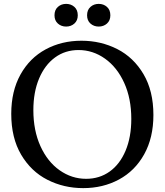

<svg xmlns="http://www.w3.org/2000/svg" viewBox="-20 -960 849 990"><path d="M400 -750Q500 -750 584.5 -707Q669 -664 720 -577.5Q771 -491 771 -367Q771 -250 723.5 -164.5Q676 -79 593.5 -34.5Q511 10 409 10Q309 10 224.5 -33Q140 -76 89 -162.5Q38 -249 38 -373Q38 -490 85.5 -575.5Q133 -661 215.5 -705.5Q298 -750 400 -750ZM424 -38Q493 -38 545.5 -75.5Q598 -113 627.5 -183Q657 -253 657 -347Q657 -452 620.5 -532.5Q584 -613 521.5 -657.5Q459 -702 385 -702Q316 -702 263.5 -663.5Q211 -625 181.5 -555Q152 -485 152 -392Q152 -287 188.5 -206.5Q225 -126 287.5 -82Q350 -38 424 -38ZM261 -881Q261 -909 278.5 -924.5Q296 -940 321 -940Q346 -940 363.5 -924.5Q381 -909 381 -881Q381 -854 363.5 -838.5Q346 -823 321 -823Q296 -823 278.5 -838.5Q261 -854 261 -881ZM429 -881Q429 -909 446.5 -924.5Q464 -940 489 -940Q514 -940 531.5 -924.5Q549 -909 549 -881Q549 -854 531.5 -838.5Q514 -823 489 -823Q464 -823 446.5 -838.5Q429 -854 429 -881Z"/></svg>

Font: Minipax
Style: Regular
Weight: 400
Designer: Raphaël Ronot
Foundry: Velvetyne Type Foundry
Version: Version 1.000